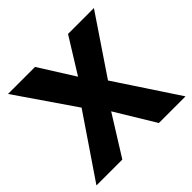

<svg xmlns="http://www.w3.org/2000/svg" viewBox="-173 -889 1070 1070"><g transform="rotate(-45 362.0 -354.5)"><path d="M503 0H713L470 -368L700 -709H496L367 -501L236 -709H23L259 -365L11 0H215L361 -234Z"/></g></svg>

Font: MV Cash ExtraBold
Style: Regular
Weight: 800
Designer: Rodrigo Fuenzalida
Foundry: fragTYPE
Version: Version 1.100;Glyphs 3.1.2 (3151)